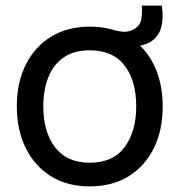

<svg xmlns="http://www.w3.org/2000/svg" viewBox="-20 -650 640 685"><path d="M486 -630H557.5Q564 -584.5 554.8 -551.2Q545.5 -518 515 -499.5Q489 -485 450.8 -484Q412.5 -483 380.5 -503V-544Q404.5 -537.5 421.2 -536.8Q438 -536 452.5 -543Q479 -555.5 483.5 -579.2Q488 -603 486 -630ZM300 15Q219.5 15 161.2 -21.5Q103 -58 71.5 -122.5Q40 -187 40 -270.5Q40 -355.5 72 -419.5Q104 -483.5 162.5 -519.2Q221 -555 300 -555Q381 -555 439.5 -518.8Q498 -482.5 529.2 -418.2Q560.5 -354 560.5 -270.5Q560.5 -186 529 -121.8Q497.5 -57.5 439 -21.2Q380.5 15 300 15ZM300 -69.5Q384 -69.5 425 -125.5Q466 -181.5 466 -270.5Q466 -362 424.5 -416.2Q383 -470.5 300 -470.5Q243.5 -470.5 207 -445Q170.5 -419.5 152.5 -374.5Q134.5 -329.5 134.5 -270.5Q134.5 -179.5 176.5 -124.5Q218.5 -69.5 300 -69.5Z"/></svg>

Font: Manrope ExtraLight Medium
Style: Regular
Weight: 500
Version: Version 4.504